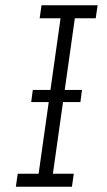

<svg xmlns="http://www.w3.org/2000/svg" viewBox="-20 -706 404 726"><path d="M104 -366H290L284 -320H98ZM40 0 47 -49H126L209 -637H130L137 -686H349L342 -637H263L180 -49H259L252 0Z"/></svg>

Font: Chivo Medium Thin
Style: Italic
Weight: 250
Italic angle: -8.05°
Version: Version 2.002